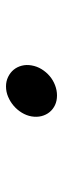

<svg xmlns="http://www.w3.org/2000/svg" viewBox="195 -670 210 640"><g transform="rotate(90 300.0 -350.0)"><path d="M198 -350Q201 -368 210.5 -383.5Q220 -399 233.5 -410.5Q247 -422 264 -428.5Q281 -435 298 -435Q316 -435 330 -428.5Q344 -422 353.5 -410.5Q363 -399 367 -383.5Q371 -368 368 -350Q365 -333 355.5 -317.5Q346 -302 332.5 -290.5Q319 -279 302.5 -272Q286 -265 268 -265Q251 -265 236.5 -272Q222 -279 212.5 -290.5Q203 -302 199 -317.5Q195 -333 198 -350Z"/></g></svg>

Font: Maple Mono NL
Style: Italic
Weight: 400
Italic angle: -10°
Monospace: yes
Designer: subframe7536
Version: Version 7.000